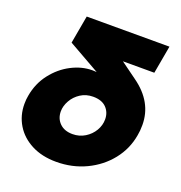

<svg xmlns="http://www.w3.org/2000/svg" viewBox="-134 -850 920 977"><g transform="rotate(20 326.0 -361.0)"><path d="M437 -275Q437 -243 420 -214Q403 -185 373 -166.5Q343 -148 306 -148Q262 -148 236.5 -173Q211 -198 211 -237Q211 -266 227.5 -295.5Q244 -325 273.5 -344Q303 -363 341 -363Q388 -363 412.5 -338Q437 -313 437 -275ZM591 -584 618 -735H170L143 -584L314 -487Q307 -488 291 -488Q234 -488 178 -459Q122 -430 81 -377Q40 -324 28 -254Q24 -234 24 -209Q24 -147 54.5 -96.5Q85 -46 142 -16.5Q199 13 276 13Q363 13 436.5 -22Q510 -57 558.5 -118Q607 -179 620 -256Q625 -281 625 -313Q625 -437 509 -520L421 -584Z"/></g></svg>

Font: Geom Black
Style: Bold Italic
Weight: 900
Italic angle: -10°
Version: Version 1.102